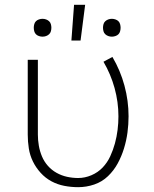

<svg xmlns="http://www.w3.org/2000/svg" viewBox="-20 -768 640 796"><path d="M304 8Q275 8 246.5 2.5Q218 -3 193 -16.5Q168 -30 148.5 -51.5Q129 -73 116.5 -98.5Q104 -124 99.5 -152.5Q95 -181 95 -210V-520H137V-210Q137 -187 141 -164Q145 -141 154 -119.5Q163 -98 178.5 -80.5Q194 -63 214.5 -51.5Q235 -40 258 -35Q281 -30 304 -30Q332 -30 359 -41.5Q386 -53 405.5 -73.5Q425 -94 437 -120Q449 -146 456.5 -173.5Q464 -201 467.5 -229.5Q471 -258 471 -286Q471 -345 455 -403Q439 -461 409 -512L446 -532Q479 -476 496 -413Q513 -350 513 -286Q513 -252 508.5 -218.5Q504 -185 494 -152.5Q484 -120 468 -90.5Q452 -61 427.5 -37.5Q403 -14 370.5 -3Q338 8 304 8ZM444 -616Q436 -616 429 -618.5Q422 -621 416.5 -626Q411 -631 409 -638.5Q407 -646 407 -653Q407 -660 409 -667.5Q411 -675 416.5 -680Q422 -685 429 -687.5Q436 -690 444 -690Q451 -690 458.5 -687.5Q466 -685 471 -680Q476 -675 478 -667.5Q480 -660 480 -653Q480 -646 478 -638.5Q476 -631 471 -626Q466 -621 458.5 -618.5Q451 -616 444 -616ZM156 -616Q149 -616 141.5 -618.5Q134 -621 129 -626Q124 -631 122 -638.5Q120 -646 120 -653Q120 -660 122 -667.5Q124 -675 129 -680Q134 -685 141.5 -687.5Q149 -690 156 -690Q164 -690 171 -687.5Q178 -685 183.5 -680Q189 -675 191 -667.5Q193 -660 193 -653Q193 -646 191 -638.5Q189 -631 183.5 -626Q178 -621 171 -618.5Q164 -616 156 -616ZM276 -600 287 -748H333L314 -600Z"/></svg>

Font: Iosevka Extralight Extended
Style: Regular
Weight: 200
Width: 7
Monospace: yes
Designer: Belleve Invis
Foundry: Belleve Invis
Version: Version 32.5.0; ttfautohint (v1.8.4)